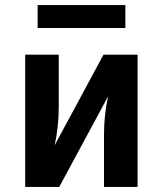

<svg xmlns="http://www.w3.org/2000/svg" viewBox="-20 -735 640 755"><path d="M79 0V-520H211V-312Q211 -275 207 -238Q203 -201 195 -164L387 -520H521V0H389V-208Q389 -245 393 -282Q397 -319 405 -356L213 0ZM128 -625V-715H473V-625Z"/></svg>

Font: Iosevka Extrabold Extended
Style: Regular
Weight: 800
Width: 7
Monospace: yes
Designer: Belleve Invis
Foundry: Belleve Invis
Version: Version 32.5.0; ttfautohint (v1.8.4)